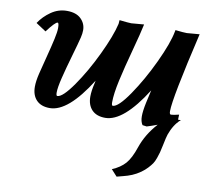

<svg xmlns="http://www.w3.org/2000/svg" viewBox="-84 -584 1043 959"><g transform="rotate(10 438.0 -105.0)"><path d="M460 2.4Q416 2.4 392.3 -22.2Q368.7 -46.9 368.7 -89.8Q368.7 -118.7 378.4 -158.7Q378.9 -163.6 380.9 -171.9Q271.5 2.4 178.7 2.4Q134.8 2.4 111.1 -22.2Q87.4 -46.9 87.4 -89.8Q87.4 -118.7 97.2 -158.7Q103 -183.1 118.9 -244.1Q134.8 -305.2 142.8 -342Q150.9 -378.9 150.9 -397.9Q150.9 -424.8 144 -424.8Q132.3 -424.8 91.8 -371.1L40.5 -404.8Q63.5 -439.9 100.1 -465.3Q136.7 -490.7 180.2 -490.7Q227.1 -490.7 251.5 -466.8Q275.9 -442.9 275.9 -409.2Q275.9 -392.6 271 -372.1Q264.2 -343.8 244.1 -274.4Q224.1 -205.1 211.9 -155.3Q199.7 -105.5 199.7 -80.6Q199.7 -63.5 205.6 -63.5Q232.4 -63.5 284.9 -138.7Q337.4 -213.9 383.8 -311.3Q430.2 -408.7 444.8 -471.7Q446.3 -482.4 446.3 -490.7Q493.7 -485.4 506.8 -485.4L570.8 -490.7Q561 -443.8 536.4 -353Q511.7 -262.2 496.3 -192.6Q481 -123 481 -80.6Q481 -63.5 486.8 -63.5Q514.6 -63.5 568.8 -142.6Q623 -221.7 670.2 -322Q717.3 -422.4 728.5 -482.4Q729.5 -487.3 730 -490.2Q771 -485.4 788.1 -485.4L852.5 -490.7Q773.4 -153.3 773.4 -86.9Q773.4 -70.3 780.8 -70.3Q792 -70.3 821.3 -77.6L820.3 -51.8H835Q828.1 -46.9 820.3 -38.1V-35.6Q819.3 -35.2 817.9 -35.2Q802.7 -17.1 791.5 6.8Q780.3 30.8 776.4 49.8Q773.4 63 768.1 88.4Q762.7 113.8 760 124.3Q757.3 134.8 750.7 153.6Q744.1 172.4 736.6 183.6Q729 194.8 716.1 208.7Q703.1 222.7 685.5 235.4Q664.1 250.5 642.8 259.3Q621.6 268.1 598.1 273.7Q574.7 279.3 567.4 281.7L537.6 249Q579.6 231.4 604 203.9Q628.4 176.3 647.9 117.7Q671.4 49.3 724.6 -9.3Q695.8 1.5 671.9 8.8L650.4 5.9Q639.2 -10.7 639.2 -37.6Q639.2 -64 648.4 -107.4Q655.3 -141.1 663.1 -172.9Q552.7 2.4 460 2.4Z"/></g></svg>

Font: Flanker
Style: Bold Italic
Weight: 700
Italic angle: -12°
Designer: Flanker
Version: Version 2.000